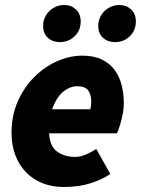

<svg xmlns="http://www.w3.org/2000/svg" viewBox="-20 -734 562 766"><path d="M218 -566Q190 -566 171 -583Q152 -600 152 -632Q152 -648 158.5 -663Q165 -678 176 -689Q187 -700 202.5 -707Q218 -714 236 -714Q264 -714 283 -696.5Q302 -679 302 -648Q302 -613 278 -589.5Q254 -566 218 -566ZM438 -566Q410 -566 391 -583Q372 -600 372 -632Q372 -648 378.5 -663Q385 -678 396 -689Q407 -700 422.5 -707Q438 -714 456 -714Q484 -714 503 -696.5Q522 -679 522 -648Q522 -613 498 -589.5Q474 -566 438 -566ZM26 -204Q26 -273 51 -329.5Q76 -386 116.5 -426.5Q157 -467 207.5 -489.5Q258 -512 308 -512Q354 -512 385.5 -497Q417 -482 436.5 -456Q456 -430 465 -395.5Q474 -361 474 -322Q474 -303 470.5 -284Q467 -265 462.5 -248.5Q458 -232 453.5 -219.5Q449 -207 446 -202H176Q178 -152 207 -130Q236 -108 280 -108Q301 -108 324 -118Q347 -128 364 -140L420 -40Q390 -19 343 -3.5Q296 12 234 12Q188 12 150 -3Q112 -18 84.5 -46Q57 -74 41.5 -114Q26 -154 26 -204ZM188 -298H340Q342 -304 343 -312.5Q344 -321 344 -330Q344 -356 332 -373Q320 -390 288 -390Q259 -390 232 -368Q205 -346 188 -298Z"/></svg>

Font: TypoPRO Source Sans Pro
Style: Italic
Weight: 900
Italic angle: -11°
Designer: Paul D. Hunt
Foundry: Adobe Systems Incorporated
Version: Version 1.075;PS 2.000;hotconv 1.0.86;makeotf.lib2.5.63406